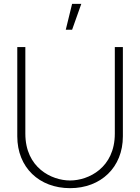

<svg xmlns="http://www.w3.org/2000/svg" viewBox="-20 -965 730 1000"><path d="M355.5 -945 322.5 -810H355.5L403.5 -945ZM345 15C505 15 620 -93 620 -255V-720H578V-269C578 -91 441 -25 345 -25C249 -25 112 -91 112 -269V-720H70V-255C70 -92 185 15 345 15Z"/></svg>

Font: Hauora ExtraLight
Style: Regular
Weight: 200
Designer: Mikhail Sharanda
Foundry: WCYS & Co.
Version: Version 1.010